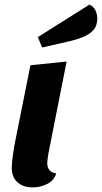

<svg xmlns="http://www.w3.org/2000/svg" viewBox="-20 -793 442 833"><path d="M122 20Q81 20 56 -2Q31 -24 31 -66Q31 -86 36 -120.5Q41 -155 48 -190Q55 -225 59 -245L112 -510L269 -526L190 -127Q189 -118 187 -106Q185 -94 185 -85Q185 -67 194.5 -55Q204 -43 224 -41Q215 -10 185 5Q155 20 122 20ZM163 -587 144 -632 368 -773Q386 -765 394 -748Q402 -731 402 -712Q402 -681 384.5 -662Q367 -643 339.5 -632Q312 -621 281 -614Z"/></svg>

Font: Sansita Swashed SemiBold
Style: Regular
Weight: 600
Designer: Pablo Cosgaya
Foundry: Omnibus-Type
Version: Version 1.003; ttfautohint (v1.8.3)